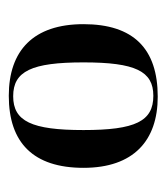

<svg xmlns="http://www.w3.org/2000/svg" viewBox="9 -768 379 437"><g transform="rotate(90 198.5 -549.5)"><path d="M198 -380C305 -380 362 -436 362 -550C362 -664 300 -719 200 -719C91 -719 35 -664 35 -550C35 -436 95 -380 198 -380ZM199 -390C142 -390 122 -432 122 -550C122 -668 142 -709 198 -709C256 -709 276 -668 276 -550C276 -432 256 -390 199 -390Z"/></g></svg>

Font: Noto Serif Display
Style: Regular
Weight: 400
Designer: Monotype Design Team
Foundry: Monotype Imaging Inc.
Version: Version 2.009